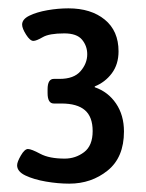

<svg xmlns="http://www.w3.org/2000/svg" viewBox="-20 -783 350 460"><path d="M146 -343Q119 -343 90 -348Q61 -353 41 -362.5Q21 -372 21 -387Q21 -395 30 -410.5Q39 -426 47 -426Q55 -426 76.5 -414.5Q98 -403 135 -403Q161 -403 181.5 -418.5Q202 -434 202 -469Q202 -503 183.5 -519Q165 -535 127 -535H109Q94 -535 94 -560V-569Q94 -594 109 -594H123Q157 -594 173 -612.5Q189 -631 189 -653Q189 -673 176.5 -688Q164 -703 134 -703Q98 -703 82.5 -694Q67 -685 60 -685Q52 -685 42.5 -700Q33 -715 33 -724Q33 -737 50.5 -745.5Q68 -754 93.5 -758.5Q119 -763 144 -763Q198 -763 231 -736Q264 -709 264 -660Q264 -629 248 -607.5Q232 -586 207 -576V-574Q239 -563 258 -535Q277 -507 277 -468Q277 -406 238 -374.5Q199 -343 146 -343Z"/></svg>

Font: Asap SemiBold
Style: Regular
Weight: 600
Designer: Pablo Cosgaya
Foundry: Omnibus-Type
Version: Version 3.001; ttfautohint (v1.8.3)